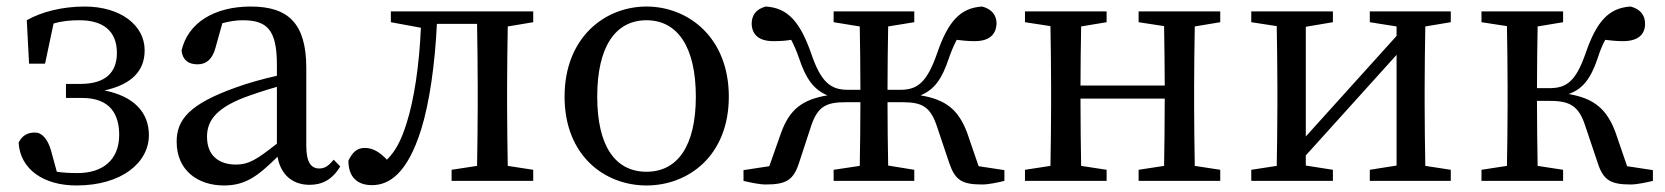

<svg xmlns="http://www.w3.org/2000/svg" viewBox="-20 -554 5099 588"><path d="M69 -359H118L144 -482C167 -489 193 -492 223 -492C295 -492 338 -460 338 -392C338 -332 303 -297 226 -297H182V-254H232C318 -254 345 -203 345 -141C345 -62 292 -24 218 -24C194 -24 174 -25 154 -28L136 -94C127 -125 110 -148 88 -148C66 -149 47 -139 37 -117C42 -35 114 14 214 14C354 14 436 -57 436 -140C436 -210 390 -259 300 -277C385 -296 423 -338 423 -400C423 -477 349 -534 239 -534C172 -534 107 -518 62 -492Z M828 -114C767 -66 742 -50 703 -50C652 -50 614 -76 614 -135C614 -175 631 -218 727 -255C751 -264 789 -277 828 -288ZM1002 -65C988 -48 976 -38 958 -38C933 -38 918 -56 918 -108V-346C918 -482 863 -534 748 -534C635 -534 555 -483 536 -399C539 -372 555 -357 585 -357C613 -357 631 -374 640 -408L661 -483C684 -489 704 -492 723 -492C797 -492 828 -464 828 -356V-322C784 -312 737 -299 702 -286C559 -235 521 -187 521 -120C521 -32 586 14 666 14C732 14 770 -15 830 -74C839 -21 874 12 928 12C966 12 997 -3 1022 -44Z M1613 -486V-519H1177V-486L1269 -469C1264 -353 1248 -248 1225 -176C1208 -122 1191 -91 1165 -65C1144 -87 1123 -101 1097 -101C1073 -101 1059 -87 1047 -62C1047 -11 1075 13 1119 13C1171 13 1227 -21 1270 -158C1295 -239 1312 -355 1318 -481H1441C1442 -425 1443 -344 1443 -289V-230C1443 -177 1442 -101 1441 -46L1363 -34V0H1613V-34L1535 -46C1534 -101 1533 -177 1533 -230V-289C1533 -342 1534 -418 1535 -473Z M1960 14C2088 14 2212 -77 2212 -258C2212 -440 2087 -534 1960 -534C1832 -534 1709 -439 1709 -258C1709 -78 1831 14 1960 14ZM1960 -28C1864 -28 1809 -107 1809 -258C1809 -410 1864 -492 1960 -492C2055 -492 2111 -410 2111 -258C2111 -107 2055 -28 1960 -28Z M2977 -45 2942 -147C2915 -219 2876 -249 2799 -262C2841 -279 2865 -312 2886 -376C2894 -399 2902 -417 2910 -432C2928 -430 2942 -428 2965 -428C3011 -428 3030 -449 3032 -481C3032 -507 3018 -526 2988 -534C2920 -530 2883 -487 2850 -391C2819 -302 2790 -279 2738 -279H2698C2698 -342 2699 -418 2700 -473L2780 -486V-519H2533V-486L2613 -473C2614 -419 2615 -342 2615 -279H2576C2524 -279 2494 -302 2464 -391C2430 -487 2393 -530 2325 -534C2295 -526 2282 -507 2282 -481C2283 -449 2303 -428 2348 -428C2370 -428 2385 -429 2403 -432C2411 -417 2419 -399 2427 -376C2448 -312 2473 -279 2514 -262C2437 -249 2398 -219 2372 -147L2336 -45L2257 -33V0C2278 5 2306 11 2325 11C2387 11 2410 -2 2427 -55L2465 -171C2485 -228 2510 -241 2571 -241H2615C2615 -177 2614 -100 2613 -46L2533 -34V0H2780V-34L2700 -47C2699 -101 2698 -177 2698 -241H2743C2803 -241 2828 -228 2848 -171L2887 -55C2905 -2 2926 11 2988 11C3008 11 3035 5 3056 0V-33Z M3717 -486V-519H3467V-486L3545 -474C3546 -420 3547 -346 3547 -292H3289C3289 -346 3290 -419 3291 -473L3369 -486V-519H3119V-486L3197 -474C3198 -418 3199 -342 3199 -289V-230C3199 -177 3198 -101 3197 -46L3119 -34V0H3369V-34L3291 -46C3290 -101 3289 -179 3289 -252H3547C3547 -179 3546 -100 3545 -46L3467 -34V0H3717V-34L3639 -46C3638 -102 3637 -177 3637 -230V-289C3637 -342 3638 -418 3639 -473Z M4423 -486V-519H4175V-486L4257 -473V-444L3979 -136V-472L4062 -486V-519H3812V-486L3890 -474C3891 -418 3892 -342 3892 -289V-230C3892 -177 3891 -101 3890 -46L3812 -34V0H4062V-34L3979 -47V-78L4257 -386V-47L4175 -34V0H4423V-34L4345 -46C4344 -101 4343 -177 4343 -230V-289C4343 -342 4344 -418 4345 -473Z M4963 -45 4928 -147C4902 -219 4862 -253 4784 -266C4826 -281 4851 -311 4873 -376C4880 -399 4888 -417 4896 -432C4914 -430 4928 -428 4951 -428C4997 -428 5018 -449 5018 -481C5018 -507 5004 -526 4974 -534C4906 -530 4869 -487 4836 -391C4805 -302 4776 -284 4724 -284H4687C4687 -344 4688 -419 4689 -473L4767 -486V-519H4517V-486L4595 -474C4596 -418 4597 -342 4597 -289V-230C4597 -177 4596 -101 4595 -46L4517 -34V0H4767V-34L4689 -46C4688 -101 4687 -179 4687 -245H4728C4789 -245 4815 -228 4834 -171L4873 -55C4890 -2 4913 11 4974 11C4993 11 5021 5 5042 0V-33Z"/></svg>

Font: Noto Serif SC Medium
Style: Regular
Weight: 500
Designer: Ryoko NISHIZUKA 西塚涼子 (kana & ideographs); Frank Grießhammer (Latin, Greek & Cyrillic); Wenlong ZHANG 张文龙 (bopomofo); San
Foundry: Adobe Systems Incorporated
Version: Version 1.001;PS 1.001;hotconv 16.6.54;makeotf.lib2.5.65590